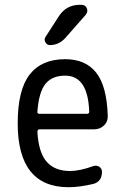

<svg xmlns="http://www.w3.org/2000/svg" viewBox="-20 -780 540 810"><path d="M254.9 -460.9Q200.2 -460.9 171.9 -426.3Q143.6 -391.6 137.7 -307.6Q137.7 -299.8 146.5 -299.8H346.7Q355.5 -299.8 356.4 -307.6Q351.6 -460.9 254.9 -460.9ZM269.5 9.8Q54.7 9.8 54.7 -259.8Q54.7 -400.4 105 -465.3Q155.3 -530.3 254.9 -530.3Q340.8 -530.3 385.7 -473.6Q430.7 -417 434.6 -291Q435.5 -266.6 418.5 -250.5Q401.4 -234.4 377 -234.4H146.5Q138.7 -234.4 137.7 -224.6Q142.6 -136.7 176.8 -97.7Q210.9 -58.6 275.4 -58.6Q316.4 -58.6 373 -79.1Q386.7 -84 398.4 -76.7Q410.2 -69.3 410.2 -54.7Q410.2 -13.7 373 -3.9Q314.5 9.8 269.5 9.8ZM317.4 -759.8H323.2Q339.8 -759.8 346.2 -745.6Q352.5 -731.4 341.8 -717.8L255.9 -620.1Q228.5 -589.8 190.4 -589.8Q177.7 -589.8 171.4 -602.1Q165 -614.3 171.9 -624L228.5 -711.9Q259.8 -759.8 317.4 -759.8Z"/></svg>

Font: Rounded Mgen+ 1m regular
Style: Regular
Weight: 400
Designer: [Source Han Sans]
Ryoko NISHIZUKA  (kana & ideographs); Paul D. Hunt (Latin, Greek & Cyrillic); Wenlong ZHANG  (bopomofo
Version: Version 1.059.20150602